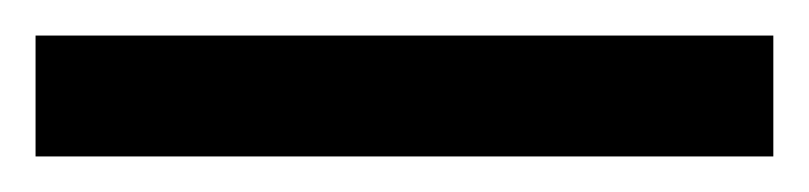

<svg xmlns="http://www.w3.org/2000/svg" viewBox="-22 70 455 108"><path d="M-2 158H413V90H-2Z"/></svg>

Font: Noto Sans Adlam
Style: Bold
Weight: 700
Designer: Mark Jamra, Neil Patel
Foundry: JamraPatel LLC
Version: Version 3.001